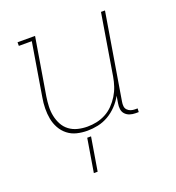

<svg xmlns="http://www.w3.org/2000/svg" viewBox="-133 -626 866 947"><g transform="rotate(-20 300.0 -152.5)"><path d="M241 8Q212 8 185.5 1.5Q159 -5 138 -21.5Q117 -38 104 -61.5Q91 -85 86 -111.5Q81 -138 81.5 -166.5Q82 -195 87 -223L133 -501H65V-520H157L107 -220Q103 -194 102 -168.5Q101 -143 106 -119Q111 -95 122.5 -73.5Q134 -52 153.5 -37.5Q173 -23 197.5 -17Q222 -11 248 -11Q272 -11 296 -16Q320 -21 343 -33Q366 -45 384.5 -64Q403 -83 416.5 -105Q430 -127 438 -151Q446 -175 450 -199L503 -520H524L449 -68Q447 -57 448 -45.5Q449 -34 456.5 -26Q464 -18 474.5 -14.5Q485 -11 497 -11H510L509 8H493Q477 8 463 3.5Q449 -1 439 -11.5Q429 -22 427 -37.5Q425 -53 428 -68L434 -105Q420 -79 398.5 -56.5Q377 -34 351 -19Q325 -4 296.5 2Q268 8 241 8ZM198 215 227 40H247L218 215Z"/></g></svg>

Font: Iosevka Etoile Thin
Style: Italic
Weight: 100
Italic angle: -9°
Designer: Belleve Invis
Foundry: Belleve Invis
Version: Version 22.1.2; ttfautohint (v1.8.4)